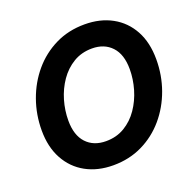

<svg xmlns="http://www.w3.org/2000/svg" viewBox="-132 -870 1011 1013"><g transform="rotate(-20 374.0 -363.5)"><path d="M336.9 11.7Q249.5 11.7 183.3 -24.7Q117.2 -61 80.1 -128.9Q43 -196.8 43 -290Q43 -378.4 71.8 -459.2Q100.6 -540 153.8 -603Q207 -666 281 -702.6Q355 -739.3 446.3 -739.3Q533.7 -739.3 599.9 -702.9Q666 -666.5 702.9 -598.9Q739.7 -531.2 739.7 -437Q739.7 -347.7 710.7 -266.8Q681.6 -186 628.2 -123.3Q574.7 -60.5 500.7 -24.4Q426.8 11.7 336.9 11.7ZM343.8 -121.1Q402.8 -121.1 448.7 -148.7Q494.6 -176.3 526.1 -222.2Q557.6 -268.1 574 -324Q590.3 -379.9 590.3 -436Q590.3 -519 549.3 -562.7Q508.3 -606.4 439.5 -606.4Q380.9 -606.4 335 -578.9Q289.1 -551.3 257.3 -505.4Q225.6 -459.5 209.2 -403.6Q192.9 -347.7 192.9 -291Q192.9 -208.5 233.6 -164.8Q274.4 -121.1 343.8 -121.1Z"/></g></svg>

Font: Inter Display
Style: Bold Italic
Weight: 700
Italic angle: -9.39999°
Designer: Rasmus Andersson
Foundry: rsms
Version: Version 4.000;git-a52131595